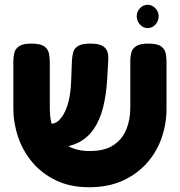

<svg xmlns="http://www.w3.org/2000/svg" viewBox="-20 -768 755 806"><path d="M354 18Q275 18 215.5 -10.5Q156 -39 116 -86.5Q76 -134 56 -193Q36 -252 36 -314V-508Q36 -528 40 -545.5Q44 -563 60 -574Q76 -585 112 -585Q149 -585 165 -574Q181 -563 185 -545.5Q189 -528 189 -507V-314Q189 -257 208 -217Q227 -177 265 -155.5Q303 -134 356 -134Q419 -134 456 -158.5Q493 -183 510 -224Q527 -265 527 -315V-514Q527 -532 531.5 -548Q536 -564 552 -574.5Q568 -585 603 -585Q640 -585 656 -573.5Q672 -562 675.5 -544.5Q679 -527 679 -507V-312Q679 -249 659 -190.5Q639 -132 598 -85Q557 -38 496 -10Q435 18 354 18ZM156 -149 151 -248H192Q211 -248 226 -261.5Q241 -275 253 -300Q265 -325 271.5 -359.5Q278 -394 279 -437L282 -514Q283 -532 287 -548Q291 -564 307 -574.5Q323 -585 359 -585Q396 -585 412.5 -574Q429 -563 432.5 -545.5Q436 -528 434 -508L430 -435Q426 -369 412.5 -316Q399 -263 373 -225.5Q347 -188 307 -168.5Q267 -149 210 -149ZM600 -650Q581 -650 567.5 -665Q554 -680 554 -700Q554 -719 567.5 -733.5Q581 -748 600 -748Q618 -748 632 -733.5Q646 -719 646 -700Q646 -680 632.5 -665Q619 -650 600 -650Z"/></svg>

Font: Fredoka Light SemiBold
Style: Regular
Weight: 600
Version: Version 2.001